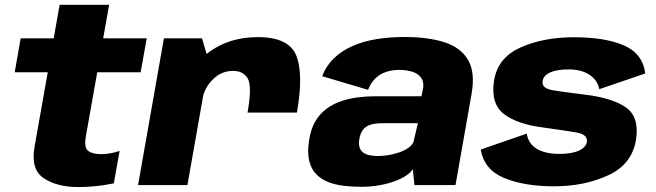

<svg xmlns="http://www.w3.org/2000/svg" viewBox="-20 -748 2653 776"><path d="M296 8Q370 8 440 -7L463.5 -138Q425 -125 388 -125Q353 -125 336 -138.5Q319 -152 327 -197L373 -456H548.5L573 -593H397L421 -728.5H221L197 -593H63.5L39.5 -456H173L119.5 -154Q103.5 -63 157.2 -27.5Q211 8 296 8Z M980.5 -293H1180Q1207.5 -448.5 1177.5 -523.2Q1147.5 -598 1022 -598Q908.5 -598 826.8 -539Q745 -480 729 -392.5L798.5 -349.5Q806 -393 840.5 -427.2Q875 -461.5 922 -461.5Q963 -461.5 981.2 -431Q999.5 -400.5 980.5 -293ZM538 0H737.5L825 -496L796.5 -593H642.5Z M1440 7Q1478 7 1512 1Q1546 -5 1573.8 -15Q1601.5 -25 1621 -38Q1640.5 -51 1648.5 -64.5L1655 0H1821L1885.5 -366Q1901.5 -454.5 1872.2 -505Q1843 -555.5 1777 -577Q1711 -598.5 1614.5 -598.5Q1554.5 -598.5 1501.2 -589.8Q1448 -581 1404.8 -562Q1361.5 -543 1330 -512.8Q1298.5 -482.5 1282 -440L1467.5 -385Q1479.5 -415 1498.8 -432.8Q1518 -450.5 1542.5 -458Q1567 -465.5 1594.5 -465.5Q1624 -465.5 1648.2 -457.5Q1672.5 -449.5 1684.2 -430.2Q1696 -411 1687 -376.5L1683.5 -359H1499.5Q1464 -359 1428.5 -354.8Q1393 -350.5 1360 -339.5Q1327 -328.5 1299.8 -308.5Q1272.5 -288.5 1254 -256.8Q1235.5 -225 1229 -179Q1221.5 -131 1229.8 -97.8Q1238 -64.5 1258 -44Q1278 -23.5 1306.8 -12.2Q1335.5 -1 1369.8 3Q1404 7 1440 7ZM1507.5 -117.5Q1491.5 -117.5 1476.8 -120Q1462 -122.5 1450.8 -129.5Q1439.5 -136.5 1434.2 -149.8Q1429 -163 1432 -184.5Q1435.5 -206 1444 -219Q1452.5 -232 1465.2 -238.8Q1478 -245.5 1494 -247.8Q1510 -250 1528 -250H1669L1651 -174Q1645 -160.5 1629.8 -150Q1614.5 -139.5 1593.8 -132.2Q1573 -125 1550.5 -121.2Q1528 -117.5 1507.5 -117.5Z M2220 5Q2342 5 2438.8 -39.8Q2535.5 -84.5 2551 -186Q2564 -277 2508.2 -315Q2452.5 -353 2340 -366Q2262.5 -375.5 2215.5 -383Q2168.5 -390.5 2173 -420Q2175.5 -442 2202.8 -454.8Q2230 -467.5 2278 -467.5Q2330 -467.5 2362.8 -445.5Q2395.5 -423.5 2402 -387.5L2588 -451Q2577.5 -532 2501 -564.8Q2424.5 -597.5 2299.5 -597.5Q2175 -597.5 2082.5 -555.5Q1990 -513.5 1976.5 -420Q1963 -328 2017.2 -286.8Q2071.5 -245.5 2177 -232.5Q2258.5 -221 2307.5 -213Q2356.5 -205 2352 -174.5Q2348.5 -152.5 2319.5 -139.2Q2290.5 -126 2241.5 -126Q2182 -126 2148.2 -147.5Q2114.5 -169 2109 -208L1923 -143.5Q1936.5 -62.5 2017.2 -28.8Q2098 5 2220 5Z"/></svg>

Font: Anybody UltraCondensed Thin ExtraBold
Style: Italic
Weight: 800
Italic angle: -10°
Version: Version 1.111